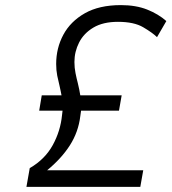

<svg xmlns="http://www.w3.org/2000/svg" viewBox="-20 -732 672 752"><path d="M83.5 0 96.5 -73.5Q156 -108 186.5 -163.5Q217 -219 223 -281.5Q225 -293.5 225 -298.5H133.5L143.5 -358.5H221Q219.5 -366.5 217.5 -376Q215.5 -385.5 213.5 -394.5Q208.5 -414 204.2 -435.5Q200 -457 200 -481.5Q200 -543.5 228 -595.8Q256 -648 312.2 -680Q368.5 -712 453.5 -712Q512.5 -712 556.5 -694.5Q600.5 -677 631.5 -649.5L595 -586.5Q577 -604 541 -625.2Q505 -646.5 442 -646.5Q383.5 -646.5 345.8 -624Q308 -601.5 289.8 -565.5Q271.5 -529.5 271.5 -489Q271.5 -466.5 275.8 -445.5Q280 -424.5 285 -405.5Q291 -381 294.5 -358.5H456.5L446 -298.5H297.5Q297 -294 296.2 -289Q295.5 -284 294.5 -277Q287 -215 253.8 -163Q220.5 -111 164.5 -65H541L529.5 0Z"/></svg>

Font: Overpass Light
Style: Italic
Weight: 300
Italic angle: -10°
Designer: Delve Withrington, Dave Bailey, Thomas Jockin
Foundry: Delve Fonts LLC
Version: Version 4.000; ttfautohint (v1.8.3)